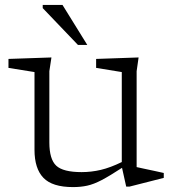

<svg xmlns="http://www.w3.org/2000/svg" viewBox="-20 -752 704 782"><path d="M181 -172Q181 -103.5 209 -77.2Q237 -51 312.5 -51Q352 -51 391 -60.2Q430 -69.5 476 -92V-458.5L371.5 -475.5V-512L544.5 -518L536.5 -462V-71.5Q542.5 -70 565.2 -65.2Q588 -60.5 612.2 -55.2Q636.5 -50 647 -47.5V-27.5L507.5 8H494L477 -68.5Q426.5 -35.5 394 -18.5Q361.5 -1.5 335.2 4.2Q309 10 277.5 10Q193 10 156.8 -27.8Q120.5 -65.5 120.5 -142V-458.5L14.5 -475.5V-512L189.5 -518L181 -462ZM335.5 -569H297.5L154 -719V-732H234.5Z"/></svg>

Font: Newsreader Caption Light
Style: Regular
Weight: 300
Designer: Hugues Gentile
Foundry: Production Type
Version: Version 1.001